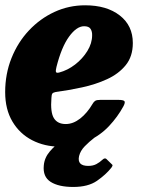

<svg xmlns="http://www.w3.org/2000/svg" viewBox="-25 -554 557 743"><path d="M-5 -197.5Q-5 -268 19.5 -329.2Q44 -390.5 87 -436.2Q130 -482 185.8 -507.8Q241.5 -533.5 304.5 -533.5Q388 -533.5 438.5 -494.2Q489 -455 489 -387.5Q489 -335.5 461.5 -301.8Q434 -268 389.2 -247.5Q344.5 -227 292.2 -215.8Q240 -204.5 190.5 -198Q180.5 -196 177.5 -191.8Q174.5 -187.5 174 -175Q169.5 -119.5 183.5 -96.8Q197.5 -74 229.5 -74Q258 -74 285.2 -95.2Q312.5 -116.5 333.5 -152.5Q338 -160.5 343.8 -164Q349.5 -167.5 363.5 -167.5H432.5Q452.5 -167.5 456.5 -162.5Q460.5 -157.5 452.5 -142.5Q430.5 -102 397 -66.2Q363.5 -30.5 316.5 -8.5Q269.5 13.5 207 13.5Q147.5 13.5 99.2 -11.5Q51 -36.5 23 -83.8Q-5 -131 -5 -197.5ZM204.5 -273.5Q236.5 -282 265.5 -304.2Q294.5 -326.5 313 -356.5Q331.5 -386.5 331.5 -417.5Q332 -432 325.5 -442.2Q319 -452.5 300.5 -452.5Q271.5 -452.5 242.2 -412.2Q213 -372 193.5 -295Q190 -281 191.5 -275.8Q193 -270.5 204.5 -273.5ZM258.5 169.5Q202 169.5 171 149.8Q140 130 144.5 86Q147 56.5 167.8 32Q188.5 7.5 218.8 -13.2Q249 -34 280 -50.8Q311 -67.5 334.5 -81Q343.5 -86.5 354.2 -82.2Q365 -78 367.5 -75Q377 -65.5 379.8 -60.8Q382.5 -56 375 -49.5Q360.5 -36.5 340.2 -21Q320 -5.5 303 12Q286 29.5 281 50Q272.5 88 316.5 88Q335 88 348 81Q361 74 371 64.5Q380.5 55.5 386.5 61L407 81Q411 84 410.5 86.5Q410 89 406 95Q384.5 122 350.2 145.8Q316 169.5 258.5 169.5Z"/></svg>

Font: Besley* Narrow Heavy
Style: Italic
Weight: 800
Width: 4
Italic angle: -13°
Designer: Owen Earl
Foundry: indestructible type*
Version: Version 3.000; ttfautohint (v1.8.3)